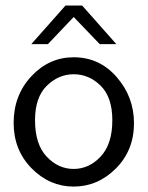

<svg xmlns="http://www.w3.org/2000/svg" viewBox="-20 -670 540 701"><path d="M29.8 -221.2Q29.8 -322.3 94.5 -391.6Q159.2 -460.9 249 -460.9Q343.3 -460.9 406.2 -388.4Q469.2 -315.9 469.2 -220.2Q469.2 -121.1 403.1 -54.9Q336.9 11.2 249 11.2Q161.1 11.2 95.5 -55.4Q29.8 -122.1 29.8 -221.2ZM94.2 -508.8 219.2 -649.9H279.8L404.8 -508.8H344.2L249 -607.9L154.8 -508.8ZM107.9 -231Q107.9 -143.1 150.4 -98.1Q192.9 -53.2 249 -53.2Q305.2 -53.2 347.7 -98.6Q390.1 -144 390.1 -231Q390.1 -314.9 347.7 -356.9Q305.2 -398.9 249 -398.9Q193.8 -398.9 150.9 -356.9Q107.9 -314.9 107.9 -231Z"/></svg>

Font: CMU Sans Serif
Style: Medium
Weight: 500
Version: Version 0.7.0